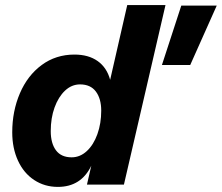

<svg xmlns="http://www.w3.org/2000/svg" viewBox="-20 -724 870 753"><path d="M479 -704H629L466 0H321L338 -74Q298 9 207 9Q155 9 114 -18Q73 -45 50.5 -94Q28 -143 28 -205Q28 -288 58 -358Q88 -428 143.5 -469Q199 -510 272 -510Q327 -510 363 -484.5Q399 -459 412 -411ZM615 -469 691 -702H830L726 -469ZM377 -290Q377 -337 356 -365Q335 -393 294 -393Q261 -393 235 -368.5Q209 -344 194 -302.5Q179 -261 179 -210Q179 -162 199.5 -134.5Q220 -107 261 -107Q294 -107 320.5 -131.5Q347 -156 362 -198Q377 -240 377 -290Z"/></svg>

Font: CBA Beacon Sans Extra Bold
Style: Italic
Weight: 800
Italic angle: -13°
Designer: Wei Huang
Foundry: Wei Huang
Version: Version 1.002